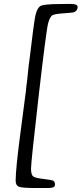

<svg xmlns="http://www.w3.org/2000/svg" viewBox="-20 -753 407 958"><path d="M333.5 -733.4Q367.2 -733.4 367.2 -718.3Q367.2 -700.7 351.1 -692.9Q343.8 -689.5 300.5 -686.8Q257.3 -684.1 243.7 -678Q230 -671.9 220.5 -638.2Q210.9 -604.5 172.9 -273.9Q134.8 56.6 134.8 88.4Q134.8 120.1 146.5 127.9Q158.2 135.7 197.8 140.1Q237.3 144.5 245.8 148.9Q254.4 153.3 254.4 169.2Q254.4 185.1 220.7 185.1H157.2Q87.9 185.1 73 178.2Q58.1 171.4 58.1 147.9Q58.1 90.8 82.5 -94.2Q106.9 -279.3 109.4 -299.8L111.8 -325.2Q113.8 -334.5 117.7 -373.8Q121.6 -413.1 123 -425.3L126.5 -450.2Q149.4 -644 157 -677Q164.6 -710 179.2 -721.4Q193.8 -732.9 283.2 -732.9L320.8 -733.4Z"/></svg>

Font: Averia Serif Libre Light
Style: Italic
Weight: 300
Italic angle: -8.5°
Version: Version 1.002